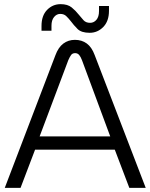

<svg xmlns="http://www.w3.org/2000/svg" viewBox="-20 -905 725 925"><path d="M3 0 247 -639Q261 -677 285 -695Q309 -713 341 -713Q374 -713 398 -695.5Q422 -678 436 -640L682 0H603L533 -184H149L79 0ZM171 -248H511L375 -615Q369 -631 361.5 -640Q354 -649 342 -649Q329 -649 322.5 -640Q316 -631 309 -615ZM412 -747Q372 -747 353.5 -765.5Q335 -784 321 -803Q310 -817 299 -827.5Q288 -838 270 -838Q253 -838 240.5 -823Q228 -808 228 -781V-757H180V-780Q180 -830 207 -857.5Q234 -885 272 -885Q306 -885 325.5 -869Q345 -853 359 -835Q371 -820 382.5 -807.5Q394 -795 414 -795Q432 -795 444.5 -809.5Q457 -824 457 -852V-876H505V-853Q505 -803 477.5 -775Q450 -747 412 -747Z"/></svg>

Font: MuseoModerno Light
Style: Regular
Weight: 300
Designer: Pablo Cosgaya, Héctor Gatti, Marcela Romero, and the Authors of The MuseoModerno Project.
Foundry: Omnibus-Type Team
Version: Version 1.001